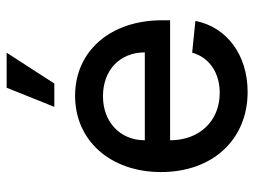

<svg xmlns="http://www.w3.org/2000/svg" viewBox="-116 -652 783 592"><g transform="rotate(-90 276.0 -355.5)"><path d="M289 16C403 16 489 -48 508 -145L410 -155C396 -103 349 -70 286 -70C200 -70 140 -132 140 -223H510V-248C510 -407 415 -516 277 -516C139 -516 42 -407 42 -251C42 -92 142 16 289 16ZM411 -301H140C140 -377 196 -430 276 -430C356 -430 411 -378 411 -301ZM243 -580H315L410 -727H302Z"/></g></svg>

Font: Uncut Sans Medium
Style: Regular
Weight: 500
Designer: Kasper Nordkvist
Foundry: UNCUT.wtf
Version: Version 1.304;Glyphs 3.2 (3246)